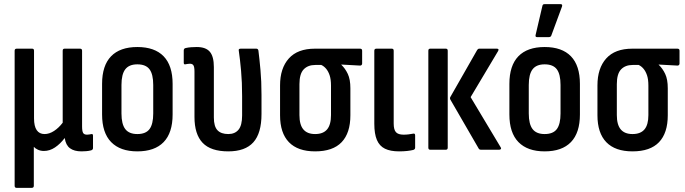

<svg xmlns="http://www.w3.org/2000/svg" viewBox="-20 -726 3323 931"><path d="M61 185Q51 185 51 175V-480Q51 -490 61 -490H136Q145 -490 145 -480V-152Q145 -114 158 -95Q171 -76 196 -76Q219 -76 242 -91Q265 -106 284 -131V-480Q284 -490 293 -490H368Q378 -490 378 -480V-113Q378 -90 383 -81.5Q388 -73 402 -73Q408 -73 413 -74Q418 -75 424 -76Q431 -77 431 -68V-8Q431 0 422 3Q411 6 398 7Q385 8 375 8Q340 8 319.5 -7Q299 -22 294 -56V-57Q272 -28 246.5 -11Q221 6 193 6Q177 6 164 0Q151 -6 144 -14V175Q144 185 133 185Z M646 8Q563 8 519 -37Q475 -82 475 -171V-319Q475 -408 518.5 -453Q562 -498 646 -498Q730 -498 773.5 -453Q817 -408 817 -319V-171Q817 -82 773.5 -37Q730 8 646 8ZM646 -76Q687 -76 705 -100Q723 -124 723 -176V-314Q723 -366 705 -390Q687 -414 646 -414Q606 -414 587.5 -390Q569 -366 569 -314V-176Q569 -124 587.5 -100Q606 -76 646 -76Z M1087 8Q1002 8 962.5 -33.5Q923 -75 923 -159V-379Q923 -401 918 -409Q913 -417 901 -417Q895 -417 889.5 -416Q884 -415 878 -414Q871 -413 871 -422V-481Q871 -491 880 -493Q893 -496 907 -497Q921 -498 934 -498Q978 -498 997.5 -475Q1017 -452 1017 -401V-156Q1017 -113 1034.5 -94.5Q1052 -76 1087 -76Q1119 -76 1136.5 -97Q1154 -118 1154 -166V-260Q1154 -327 1149 -382.5Q1144 -438 1138 -479Q1135 -490 1147 -490H1223Q1231 -490 1233 -481Q1238 -442 1243 -387Q1248 -332 1248 -267V-173Q1248 -80 1208.5 -36Q1169 8 1087 8Z M1508 8Q1424 8 1381 -36.5Q1338 -81 1338 -167V-312Q1338 -395 1380.5 -442.5Q1423 -490 1507 -490H1726Q1736 -490 1736 -480V-418Q1736 -414 1733.5 -411Q1731 -408 1726 -408L1635 -413V-412Q1654 -394 1666.5 -367.5Q1679 -341 1679 -298V-167Q1679 -81 1636.5 -36.5Q1594 8 1508 8ZM1508 -76Q1547 -76 1566 -98.5Q1585 -121 1585 -168V-311Q1585 -341 1578.5 -360.5Q1572 -380 1561.5 -392.5Q1551 -405 1538 -411H1509Q1473 -411 1452.5 -389.5Q1432 -368 1432 -318V-168Q1432 -121 1451 -98.5Q1470 -76 1508 -76Z M1915 8Q1873 8 1846.5 -5Q1820 -18 1807.5 -47.5Q1795 -77 1795 -126V-480Q1795 -490 1805 -490H1880Q1889 -490 1889 -480V-127Q1889 -97 1900 -85Q1911 -73 1937 -73Q1950 -73 1961.5 -74.5Q1973 -76 1984 -78Q1993 -80 1993 -69V-10Q1993 -2 1984 1Q1972 4 1954.5 6Q1937 8 1915 8Z M2312 0Q2304 0 2301 -6L2165 -241Q2159 -250 2165 -258L2294 -484Q2298 -490 2304 -490H2389Q2402 -490 2395 -478L2262 -255L2407 -13Q2411 -8 2409 -4Q2407 0 2401 0ZM2066 0Q2057 0 2057 -10V-480Q2057 -490 2066 -490H2142Q2151 -490 2151 -480V-10Q2151 0 2142 0Z M2621 8Q2538 8 2494 -37Q2450 -82 2450 -171V-319Q2450 -408 2493.5 -453Q2537 -498 2621 -498Q2705 -498 2748.5 -453Q2792 -408 2792 -319V-171Q2792 -82 2748.5 -37Q2705 8 2621 8ZM2621 -76Q2662 -76 2680 -100Q2698 -124 2698 -176V-314Q2698 -366 2680 -390Q2662 -414 2621 -414Q2581 -414 2562.5 -390Q2544 -366 2544 -314V-176Q2544 -124 2562.5 -100Q2581 -76 2621 -76ZM2584 -546Q2575 -546 2577 -556L2610 -697Q2611 -702 2613.5 -704Q2616 -706 2622 -706H2698Q2709 -706 2705 -694L2653 -553Q2650 -546 2641 -546Z M3047 8Q2963 8 2920 -36.5Q2877 -81 2877 -167V-312Q2877 -395 2919.5 -442.5Q2962 -490 3046 -490H3265Q3275 -490 3275 -480V-418Q3275 -414 3272.5 -411Q3270 -408 3265 -408L3174 -413V-412Q3193 -394 3205.5 -367.5Q3218 -341 3218 -298V-167Q3218 -81 3175.5 -36.5Q3133 8 3047 8ZM3047 -76Q3086 -76 3105 -98.5Q3124 -121 3124 -168V-311Q3124 -341 3117.5 -360.5Q3111 -380 3100.5 -392.5Q3090 -405 3077 -411H3048Q3012 -411 2991.5 -389.5Q2971 -368 2971 -318V-168Q2971 -121 2990 -98.5Q3009 -76 3047 -76Z"/></svg>

Font: Sofia Sans Condensed SemiBold
Style: Regular
Weight: 600
Designer: Botio Nikoltchev, Ani Petrova
Foundry: lettersoup
Version: Version 4.101